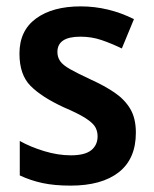

<svg xmlns="http://www.w3.org/2000/svg" viewBox="-20 -572 482 602"><path d="M406 -156Q406 -74 352.5 -32Q299 10 201 10Q151 10 113.5 2Q76 -6 42 -22V-130Q76 -111 119 -98Q162 -85 202 -85Q246 -85 266 -101Q286 -117 286 -145Q286 -160 279 -173Q272 -186 249 -201Q226 -216 179 -236Q110 -268 75.5 -303Q41 -338 41 -404Q41 -476 93 -514Q145 -552 233 -552Q320 -552 400 -512L362 -420Q329 -436 298 -446.5Q267 -457 232 -457Q160 -457 160 -409Q160 -393 168.5 -380.5Q177 -368 200 -355Q223 -342 266 -322Q308 -303 339.5 -281.5Q371 -260 388.5 -230.5Q406 -201 406 -156Z"/></svg>

Font: Noto Sans Malayalam SemiCondensed SemiBold
Style: Regular
Weight: 600
Width: 4
Designer: Jelle Bosma - Monotype Design Team
Foundry: Monotype Imaging Inc.
Version: Version 2.104; ttfautohint (v1.8.4.7-5d5b)